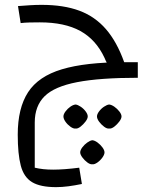

<svg xmlns="http://www.w3.org/2000/svg" viewBox="-20 -499 587 790"><path d="M211 271Q146 271 112 250.5Q78 230 65.5 182.5Q53 135 53 55Q53 -54 95.5 -119.5Q138 -185 235 -214Q332 -243 491 -243L547 -179Q391 -179 297.5 -161Q204 -143 163.5 -103Q123 -63 123 5V191Q140 195 158.5 197Q177 199 199 199Q221 199 247.5 197Q274 195 306 191L317 258Q288 264 261.5 267.5Q235 271 211 271ZM547 -179Q487 -179 458 -196.5Q429 -214 410 -261Q375 -336 310.5 -371.5Q246 -407 144 -407Q121 -407 101 -406.5Q81 -406 65 -404L54 -474Q79 -476 103.5 -477.5Q128 -479 151 -479Q242 -479 306.5 -455Q371 -431 416 -379Q461 -327 491 -243H547ZM360 177Q351 178 339.5 169.5Q328 161 319 149Q310 137 310 128Q310 119 318.5 107.5Q327 96 339 87.5Q351 79 360 78Q370 79 381.5 87.5Q393 96 401.5 107.5Q410 119 410 128Q410 137 401.5 149Q393 161 381 169.5Q369 178 360 177ZM291 30Q282 31 270 22.5Q258 14 249.5 2Q241 -10 241 -20Q241 -29 249.5 -40.5Q258 -52 269.5 -60Q281 -68 291 -69Q300 -68 312 -60Q324 -52 332.5 -40.5Q341 -29 341 -20Q341 -11 332 1Q323 13 311.5 22Q300 31 291 30ZM429 30Q420 31 408.5 22.5Q397 14 388 2Q379 -10 379 -20Q379 -29 387.5 -40.5Q396 -52 408 -60Q420 -68 429 -69Q439 -68 450.5 -60Q462 -52 471 -40.5Q480 -29 480 -20Q480 -11 471 1Q462 13 450.5 22Q439 31 429 30Z"/></svg>

Font: Changa Light
Style: Regular
Weight: 300
Designer: Eduardo Rodriguez Tunni
Foundry: Eduardo Rodriguez Tunni
Version: Version 3.002; ttfautohint (v1.8.2)